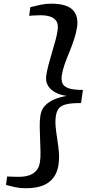

<svg xmlns="http://www.w3.org/2000/svg" viewBox="-20 -867 512 1044"><path d="M258 -847Q342 -847 375 -813.5Q408 -780 399 -719Q393.5 -684.5 382 -650.2Q370.5 -616 356.8 -583Q343 -550 331.8 -518.2Q320.5 -486.5 316 -457Q312.5 -434 318.8 -416Q325 -398 350.8 -388Q376.5 -378 431 -378L420.5 -306.5Q366 -307 337.8 -299.2Q309.5 -291.5 298.5 -276Q287.5 -260.5 284 -237.5Q279.5 -208 282.8 -175.8Q286 -143.5 291.5 -109.5Q297 -75.5 300 -41Q303 -6.5 298 28.5Q289.5 90 246.5 123.2Q203.5 156.5 119.5 156.5Q89.5 156.5 64.5 151.2Q39.5 146 12.5 138.5L19 92.5Q25.5 93 38.5 93.5Q51.5 94 64.5 94.2Q77.5 94.5 83 94.5Q109.5 94.5 133.8 87.8Q158 81 175.5 63Q193 45 197.5 12Q201 -11 200.2 -42.8Q199.5 -74.5 198 -109.5Q196.5 -144.5 196 -177.8Q195.5 -211 199.5 -237.5Q204.5 -271.5 225.5 -293.2Q246.5 -315 277.5 -327.5Q308.5 -340 342.5 -345.5Q309.5 -350 282.8 -363.5Q256 -377 241.5 -400.2Q227 -423.5 231.5 -457Q235.5 -483 244 -515.5Q252.5 -548 262.8 -582Q273 -616 281.5 -647Q290 -678 293 -701Q298.5 -735 286.2 -752.8Q274 -770.5 251.8 -777.2Q229.5 -784 203 -784Q196.5 -784 183.2 -783.5Q170 -783 157.2 -782.5Q144.5 -782 138.5 -781L145 -828Q174 -835.5 201 -841.2Q228 -847 258 -847Z"/></svg>

Font: Merriweather 28pt Medium
Style: Italic
Weight: 500
Italic angle: -7.8°
Version: Version 2.101